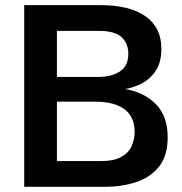

<svg xmlns="http://www.w3.org/2000/svg" viewBox="-20 -723 706 743"><path d="M73.7 0V-703.1H368.2Q481.9 -703.1 543.2 -659.9Q604.5 -616.7 604.5 -534.2Q604.5 -481.9 582.5 -449Q560.5 -416 526.9 -399.2Q493.2 -382.3 458 -377.4L459.5 -379.4Q536.1 -367.2 582.5 -320.8Q628.9 -274.4 628.9 -191.9Q628.9 -120.1 595.2 -78.1Q561.5 -36.1 506.1 -18.1Q450.7 0 385.3 0ZM200.2 -99.6H368.7Q420.9 -99.6 449.7 -116Q478.5 -132.3 489.7 -158.2Q501 -184.1 501 -212.9Q501 -250.5 484.1 -276.4Q467.3 -302.2 433.3 -315.9Q399.4 -329.6 348.1 -329.6H200.2ZM200.2 -425.3H359.9Q411.1 -425.3 443.8 -446.3Q476.6 -467.3 476.6 -515.1Q476.6 -554.2 450.7 -578.9Q424.8 -603.5 362.8 -603.5H200.2Z"/></svg>

Font: Schibsted Grotesk SemiBold
Style: Regular
Weight: 600
Designer: Bakken & Baeck AS, Henrik Kongsvoll
Foundry: Schibsted ASA
Version: Version 1.100;gftools[0.9.25]